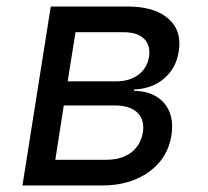

<svg xmlns="http://www.w3.org/2000/svg" viewBox="-20 -570 640 590"><path d="M49 0 136 -550H372Q455 -550 497.5 -512.5Q540 -475 529 -411Q521 -360 484 -328.5Q447 -297 392 -295L391 -291Q453 -290 484.5 -253Q516 -216 507 -155Q496 -84 438 -42Q380 0 293 0ZM188 -320H336Q378 -320 405 -340Q432 -360 438 -396Q443 -431 422.5 -451Q402 -471 360 -471H212ZM150 -79H306Q353 -79 382.5 -101Q412 -123 419 -163Q425 -202 402 -224Q379 -246 332 -246H176Z"/></svg>

Font: JetBrains Mono NL
Style: Italic
Weight: 400
Italic angle: -9°
Monospace: yes
Designer: Philipp Nurullin, Konstantin Bulenkov
Foundry: JetBrains
Version: Version 2.305; ttfautohint (v1.8.4.7-5d5b)